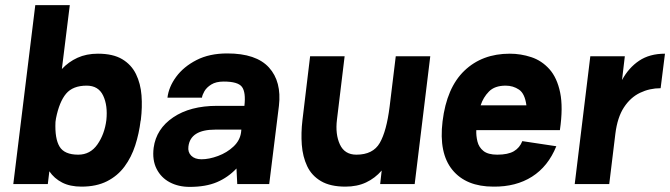

<svg xmlns="http://www.w3.org/2000/svg" viewBox="-20 -720 2621 751"><path d="M167 0H32L118 -700H253L222 -450Q248 -478 283 -494Q318 -510 363 -510Q422 -510 458 -488.5Q494 -467 512 -430Q530 -393 533.5 -347Q537 -301 531 -252V-250L530 -248Q524 -198 509 -151.5Q494 -105 467 -68.5Q440 -32 398.5 -11Q357 10 299 10Q254 10 223 -6Q192 -22 173 -50ZM319 -385Q265 -385 238.5 -353.5Q212 -322 199 -257L197 -243Q194 -178 213 -146.5Q232 -115 286 -115Q333 -115 361 -155Q389 -195 396 -250Q402 -307 383.5 -346Q365 -385 319 -385Z M722 11Q678 11 644 -7Q610 -25 592.5 -59.5Q575 -94 581 -142Q591 -216 657.5 -261Q724 -306 829 -306H936Q942 -359 926.5 -380Q911 -401 855 -401Q825 -401 806.5 -389.5Q788 -378 779.5 -363Q771 -348 770 -338H635Q640 -380 669 -419.5Q698 -459 748.5 -485Q799 -511 869 -511Q982 -511 1032 -456Q1082 -401 1071 -306L1033 0H908L905 -61Q872 -26 828.5 -7.5Q785 11 722 11ZM768 -97Q798 -97 833 -110Q868 -123 893.5 -147Q919 -171 923 -203L924 -213H822Q725 -213 717 -147Q714 -125 728 -111Q742 -97 768 -97Z M1298 -252Q1291 -195 1309.5 -155Q1328 -115 1374 -115Q1439 -115 1465.5 -161Q1492 -207 1504 -303L1528 -500H1663L1602 0H1467L1473 -53Q1447 -23 1412 -6.5Q1377 10 1331 10Q1272 10 1235.5 -11.5Q1199 -33 1181.5 -70Q1164 -107 1160.5 -153.5Q1157 -200 1163 -250L1193 -500H1328Z M2023 -168 2156 -148Q2124 -69 2061 -29Q1998 11 1910 10Q1803 10 1749.5 -55.5Q1696 -121 1711 -245Q1727 -377 1796.5 -443.5Q1866 -510 1974 -510Q2017 -510 2058 -496.5Q2099 -483 2129 -449.5Q2159 -416 2171 -358Q2183 -300 2170 -211H1843Q1842 -189 1847.5 -166.5Q1853 -144 1871 -129.5Q1889 -115 1925 -115Q1967 -115 1990 -128.5Q2013 -142 2023 -168ZM1958 -385Q1915 -385 1892.5 -362Q1870 -339 1860 -308H2039Q2033 -354 2010 -369.5Q1987 -385 1958 -385Z M2228 0 2289 -500H2424L2413 -407Q2439 -455 2480 -482.5Q2521 -510 2581 -510L2564 -375Q2521 -375 2483.5 -357Q2446 -339 2420.5 -300Q2395 -261 2387 -197L2363 0Z"/></svg>

Font: Haskoy ExtraBold
Style: Italic
Weight: 800
Designer: Ertekin Erdin
Foundry: Ertekin Erdin
Version: Version 2.000; ttfautohint (v1.8.4.7-5d5b)